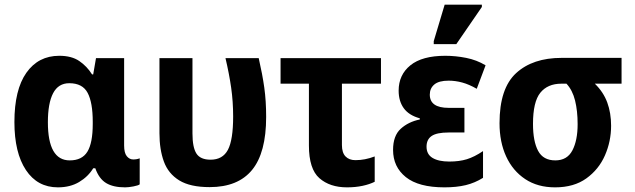

<svg xmlns="http://www.w3.org/2000/svg" viewBox="-20 -796 2730 826"><path d="M229 10Q141 10 91.5 -64.5Q42 -139 42 -271Q42 -410 93.5 -483Q145 -556 235 -556Q288 -556 321 -533.5Q354 -511 376 -476H381L393 -546H514V-170Q514 -138 525.5 -124Q537 -110 553 -110Q569 -110 581 -115V-3Q575 2 554 6Q533 10 518 10Q467 10 436.5 -8.5Q406 -27 390 -72H381Q359 -36 320.5 -13Q282 10 229 10ZM280 -106Q333 -106 356 -143.5Q379 -181 379 -263V-272Q379 -355 357 -396.5Q335 -438 278 -438Q231 -438 208.5 -395Q186 -352 186 -270Q186 -106 280 -106Z M882 9Q798 9 751 -20Q704 -49 685 -101Q666 -153 666 -223V-546H808V-222Q808 -162 825 -135.5Q842 -109 886 -109Q938 -109 960.5 -151.5Q983 -194 983 -295Q983 -359 974.5 -418.5Q966 -478 950 -546H1093Q1109 -476 1117 -419Q1125 -362 1125 -293Q1125 -139 1064.5 -65Q1004 9 882 9Z M1473 10Q1399 10 1354 -29.5Q1309 -69 1309 -170V-436H1187V-546H1619V-436H1451V-172Q1451 -139 1466.5 -123Q1482 -107 1509 -107Q1530 -107 1550.5 -111Q1571 -115 1592 -123V-14Q1570 -3 1539.5 3.5Q1509 10 1473 10Z M1892 10Q1781 10 1726 -34Q1671 -78 1671 -151Q1671 -212 1704 -242Q1737 -272 1786 -282V-287Q1739 -300 1717 -330.5Q1695 -361 1695 -406Q1695 -474 1745.5 -515Q1796 -556 1896 -556Q1940 -556 1985.5 -547Q2031 -538 2069 -515L2031 -414Q1998 -433 1968.5 -441Q1939 -449 1910 -449Q1868 -449 1848.5 -432.5Q1829 -416 1829 -389Q1829 -332 1910 -332H1978V-226H1910Q1859 -226 1837 -211Q1815 -196 1815 -165Q1815 -132 1841 -116.5Q1867 -101 1913 -101Q1956 -101 1988.5 -111Q2021 -121 2058 -146V-31Q2023 -9 1983.5 0.5Q1944 10 1892 10ZM1846 -606V-619L1893 -776H2053V-766L1943 -606Z M2368 10Q2293 10 2239.5 -25.5Q2186 -61 2157.5 -123Q2129 -185 2129 -266Q2129 -416 2200.5 -481.5Q2272 -547 2396 -547H2654V-436H2539Q2576 -400 2592.5 -355Q2609 -310 2609 -255Q2609 -188 2582.5 -127.5Q2556 -67 2502.5 -28.5Q2449 10 2368 10ZM2369 -106Q2420 -106 2442.5 -149Q2465 -192 2465 -262Q2465 -319 2454 -363.5Q2443 -408 2417 -436H2395Q2336 -436 2304.5 -397Q2273 -358 2273 -263Q2273 -188 2295 -147Q2317 -106 2369 -106Z"/></svg>

Font: Noto Sans SemiCondensed
Style: Bold
Weight: 700
Width: 4
Designer: Monotype Design Team
Foundry: Monotype Imaging Inc.
Version: Version 2.013; ttfautohint (v1.8.4.7-5d5b)